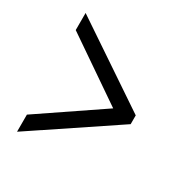

<svg xmlns="http://www.w3.org/2000/svg" viewBox="-124 -708 673 700"><g transform="rotate(30 212.5 -358.0)"><path d="M40 -108V-180L301 -357L40 -536V-608L385 -376V-339Z"/></g></svg>

Font: Noto Serif Thai ExtraCondensed SemiBold
Style: Regular
Weight: 600
Width: 2
Designer: Monotype Design Team
Foundry: Monotype Imaging Inc.
Version: Version 2.001; ttfautohint (v1.8.4.7-5d5b)